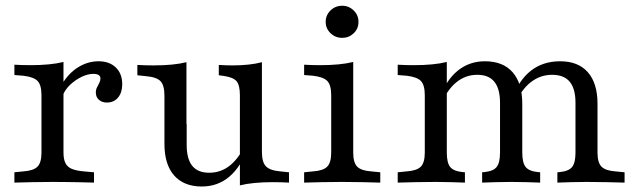

<svg xmlns="http://www.w3.org/2000/svg" viewBox="-20 -642 2246 675"><path d="M164.5 -2.4Q124.2 -2.4 93.1 -1.6Q62.1 -0.8 30.6 0V-36.3L62.1 -39.5Q97.6 -41.9 111.7 -56Q125.8 -70.2 125.8 -105.6V-206.5H203.2V-105.6Q203.2 -82.3 210.1 -68.5Q216.9 -54.8 232.3 -48.4Q247.6 -41.9 274.2 -39.5L310.5 -36.3V0Q287.9 -0.8 265.3 -1.2Q242.7 -1.6 218.5 -2Q194.4 -2.4 164.5 -2.4ZM125.8 -206.5V-307.3Q125.8 -343.5 111.7 -357.7Q97.6 -371.8 61.3 -375.8L30.6 -378.2V-414.5Q45.2 -413.7 58.5 -413.3Q71.8 -412.9 87.1 -412.9Q121.8 -412.9 151.2 -415.7Q180.6 -418.5 203.2 -424.2V-414.5V-206.5ZM355.6 -281.5Q338.7 -281.5 327.8 -291.1Q316.9 -300.8 316.9 -316.9Q316.9 -327.4 321.4 -335.5Q325.8 -343.5 329.4 -351.2Q333.1 -358.9 333.1 -366.1Q333.1 -382.3 308.1 -382.3Q288.7 -382.3 266.9 -371.8Q245.2 -361.3 227 -344.4Q208.9 -327.4 200.8 -306.5L197.6 -345.2Q221 -384.7 254.8 -405.6Q288.7 -426.6 326.6 -426.6Q364.5 -426.6 387.1 -404.8Q409.7 -383.1 409.7 -346Q409.7 -316.9 395.2 -299.2Q380.6 -281.5 355.6 -281.5Z M635.5 -413.7V-206.5H558.1V-305.6Q558.1 -341.9 544.4 -356.5Q530.6 -371 493.5 -374.2L462.9 -377.4V-413.7Q477.4 -412.9 491.1 -412.5Q504.8 -412.1 519.4 -412.1Q554.8 -412.1 583.9 -414.9Q612.9 -417.7 635.5 -423.4ZM636.3 -206.5V-132.3Q636.3 -83.1 656 -58.9Q675.8 -34.7 715.3 -34.7Q758.1 -34.7 790.7 -62.1Q823.4 -89.5 846.8 -143.5L851.6 -122.6Q826.6 -54.8 785.9 -20.6Q745.2 13.7 689.5 13.7Q626.6 13.7 592.3 -25Q558.1 -63.7 558.1 -136.3V-206.5ZM823.4 0V-206.5H900.8V-108.1Q900.8 -71.8 914.9 -57.3Q929 -42.7 965.3 -39.5L996 -36.3V0Q981.5 -0.8 968.1 -1.2Q954.8 -1.6 939.5 -1.6Q904.8 -1.6 875.4 1.2Q846 4 823.4 9.7ZM900.8 -413.7V-206.5H823.4V-306.5Q823.4 -342.7 811.7 -356.5Q800 -370.2 766.9 -375L749.2 -377.4V-413.7Q762.9 -412.9 773.8 -412.5Q784.7 -412.1 796.8 -412.1Q827.4 -412.1 853.6 -414.9Q879.8 -417.7 900.8 -423.4Z M1144.4 -206.5V-307.3Q1144.4 -343.5 1130.2 -357.7Q1116.1 -371.8 1079.8 -375.8L1049.2 -378.2V-414.5Q1063.7 -413.7 1077 -413.3Q1090.3 -412.9 1105.6 -412.9Q1140.3 -412.9 1169.8 -415.7Q1199.2 -418.5 1221.8 -424.2V-414.5V-206.5ZM1183.1 -2.4Q1142.7 -2.4 1111.7 -1.6Q1080.6 -0.8 1049.2 0V-36.3L1080.6 -39.5Q1116.1 -41.9 1130.2 -56Q1144.4 -70.2 1144.4 -105.6V-206.5H1221.8V-105.6Q1221.8 -70.2 1235.9 -56Q1250 -41.9 1284.7 -39.5L1316.9 -36.3V0Q1285.5 -0.8 1254.4 -1.6Q1223.4 -2.4 1183.1 -2.4ZM1183.1 -508.9Q1158.9 -508.9 1141.9 -525.4Q1125 -541.9 1125 -565.3Q1125 -588.7 1141.9 -605.2Q1158.9 -621.8 1183.1 -621.8Q1206.5 -621.8 1223.4 -605.2Q1240.3 -588.7 1240.3 -565.3Q1240.3 -541.1 1223.4 -525Q1206.5 -508.9 1183.1 -508.9Z M1512.1 -2.4Q1471.8 -2.4 1440.7 -1.6Q1409.7 -0.8 1378.2 0V-36.3L1409.7 -39.5Q1445.2 -41.9 1459.3 -56Q1473.4 -70.2 1473.4 -105.6V-206.5H1550.8V-105.6Q1550.8 -70.2 1562.5 -55.2Q1574.2 -40.3 1605.6 -37.1L1614.5 -36.3V0Q1589.5 -0.8 1566.1 -1.6Q1542.7 -2.4 1512.1 -2.4ZM1473.4 -206.5V-307.3Q1473.4 -343.5 1459.3 -357.7Q1445.2 -371.8 1408.9 -375.8L1378.2 -378.2V-414.5Q1392.7 -413.7 1406 -413.3Q1419.4 -412.9 1434.7 -412.9Q1469.4 -412.9 1498.8 -415.7Q1528.2 -418.5 1550.8 -424.2V-414.5V-206.5ZM1737.9 -206.5V-280.6Q1737.9 -329.8 1718.1 -354.4Q1698.4 -379 1658.1 -379Q1616.1 -379 1583.5 -352Q1550.8 -325 1527.4 -269.4L1522.6 -291.1Q1547.6 -359.7 1588.7 -393.1Q1629.8 -426.6 1684.7 -426.6Q1748.4 -426.6 1782.3 -387.9Q1816.1 -349.2 1816.1 -277.4V-206.5ZM1777.4 -2.4Q1746.8 -2.4 1723 -1.6Q1699.2 -0.8 1675 0V-36.3L1683.9 -37.1Q1714.5 -40.3 1726.2 -55.2Q1737.9 -70.2 1737.9 -105.6V-206.5H1816.1V-105.6Q1816.1 -70.2 1827.8 -55.2Q1839.5 -40.3 1870.2 -37.1L1879 -36.3V0Q1854.8 -0.8 1831 -1.6Q1807.3 -2.4 1777.4 -2.4ZM2003.2 -206.5V-280.6Q2003.2 -329.8 1983.1 -354.4Q1962.9 -379 1921 -379Q1879.8 -379 1846.8 -353.6Q1813.7 -328.2 1790.3 -276.6L1780.6 -296Q1804.8 -361.3 1847.2 -394Q1889.5 -426.6 1949.2 -426.6Q2012.9 -426.6 2046.8 -387.9Q2080.6 -349.2 2080.6 -277.4V-206.5ZM2041.9 -2.4Q2011.3 -2.4 1987.5 -1.6Q1963.7 -0.8 1939.5 0V-36.3L1948.4 -37.1Q1979.8 -40.3 1991.5 -55.2Q2003.2 -70.2 2003.2 -105.6V-206.5H2080.6V-105.6Q2080.6 -70.2 2094.8 -56Q2108.9 -41.9 2143.5 -39.5L2175.8 -36.3V0Q2144.4 -0.8 2113.3 -1.6Q2082.3 -2.4 2041.9 -2.4Z"/></svg>

Font: Playfair 9pt
Style: Regular
Weight: 400
Designer: Claus Eggers Sørensen
Foundry: Claus Eggers Sørensen
Version: Version 2.203